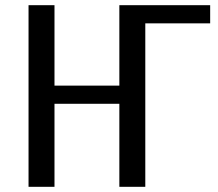

<svg xmlns="http://www.w3.org/2000/svg" viewBox="-20 -720 840 740"><path d="M790 -700V-630H540V0H440V-320H190V0H90V-700H190V-390H440V-700Z"/></svg>

Font: Scada
Style: Regular
Weight: 400
Designer: Jovanny Lemonad
Foundry: Jovanny Lemonad
Version: Version 4.100;PS 004.100;hotconv 1.0.88;makeotf.lib2.5.64775